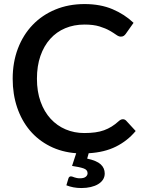

<svg xmlns="http://www.w3.org/2000/svg" viewBox="-20 -748 704 946"><path d="M648.5 -102.5Q608 -54 551.5 -25.8Q495 2.5 417 7L409.5 33.5Q456.5 43.5 476.2 61.8Q496 80 496 107Q496 123.5 487.5 136.8Q479 150 463.8 159.2Q448.5 168.5 427.2 173.5Q406 178.5 380.5 178.5Q360 178.5 341.8 175Q323.5 171.5 307 165L317 131.5Q320 121 330 121Q333.5 121 337.2 122.5Q341 124 346.2 125.8Q351.5 127.5 358.2 129Q365 130.5 374 130.5Q393 130.5 402.2 123.2Q411.5 116 411.5 105.5Q411.5 88.5 392 81.8Q372.5 75 335 69.5L355.5 7Q283.5 1.5 225.8 -27.8Q168 -57 127.2 -105.2Q86.5 -153.5 64.5 -218.5Q42.5 -283.5 42.5 -360Q42.5 -441 68.2 -508.8Q94 -576.5 140.8 -625.2Q187.5 -674 252.8 -701Q318 -728 396.5 -728Q474.5 -728 534.2 -702.8Q594 -677.5 638 -635.5L599.5 -581Q595.5 -575.5 590 -571.5Q584.5 -567.5 575 -567.5Q565 -567.5 552.2 -576.8Q539.5 -586 519.8 -597.2Q500 -608.5 470.2 -617.8Q440.5 -627 396 -627Q344.5 -627 301.5 -609Q258.5 -591 227.5 -556.5Q196.5 -522 179.2 -472.5Q162 -423 162 -360Q162 -296.5 180 -246.8Q198 -197 229.5 -162.8Q261 -128.5 303.5 -110.5Q346 -92.5 395 -92.5Q425 -92.5 448.8 -95.8Q472.5 -99 492.5 -106.2Q512.5 -113.5 530.2 -124.5Q548 -135.5 565.5 -151.5Q575.5 -160.5 585.5 -160.5Q595 -160.5 602 -153Z"/></svg>

Font: TypoPRO Lato
Style: Regular
Weight: 600
Designer: Lukasz Dziedzic with Adam Twardoch and Botio Nikoltchev
Foundry: tyPoland Lukasz Dziedzic
Version: Version 2.010; 2014-09-01; http://www.latofonts.com/